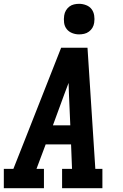

<svg xmlns="http://www.w3.org/2000/svg" viewBox="-24 -985 644 1005"><path d="M-4 0V-101H46L103 -245L296 -735H434L475 -101H512V0H301V-101H353L348 -229H215L167 -101H206V0ZM344 -329 337 -490Q337 -505 336 -520.5Q335 -536 335 -551Q329 -536 323.5 -520.5Q318 -505 312 -490L253 -329ZM390 -805Q371 -805 353.5 -812Q336 -819 325 -833Q314 -847 311.5 -866Q309 -885 312 -904Q314 -918 321 -930Q328 -942 339 -950.5Q350 -959 363.5 -962Q377 -965 390 -965Q409 -965 427 -958Q445 -951 455.5 -937Q466 -923 469 -904Q472 -885 469 -866Q467 -852 460 -840Q453 -828 441.5 -819.5Q430 -811 416.5 -808Q403 -805 390 -805Z"/></svg>

Font: Iosevka Slab Extended
Style: Bold Italic
Weight: 700
Width: 7
Italic angle: -9°
Monospace: yes
Designer: Belleve Invis
Foundry: Belleve Invis
Version: Version 11.1.0; ttfautohint (v1.8.3)